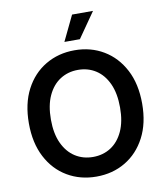

<svg xmlns="http://www.w3.org/2000/svg" viewBox="-100 -1027 963 1120"><g transform="rotate(-10 381.0 -467.0)"><path d="M380.9 10.3Q285.2 10.3 209 -34.7Q132.8 -79.6 89.1 -163.6Q45.4 -247.6 45.4 -363.3Q45.4 -480 89.1 -563.7Q132.8 -647.5 209 -692.6Q285.2 -737.8 380.9 -737.8Q477.1 -737.8 552.7 -692.6Q628.4 -647.5 672.4 -563.7Q716.3 -480 716.3 -363.3Q716.3 -247.1 672.4 -163.3Q628.4 -79.6 552.7 -34.7Q477.1 10.3 380.9 10.3ZM380.9 -106Q440.4 -106 486.6 -135.7Q532.7 -165.5 559.1 -222.9Q585.4 -280.3 585.4 -363.3Q585.4 -446.8 559.1 -504.4Q532.7 -562 486.6 -591.8Q440.4 -621.6 380.9 -621.6Q321.8 -621.6 275.4 -591.8Q229 -562 202.4 -504.4Q175.8 -446.8 175.8 -363.3Q175.8 -280.3 202.4 -222.9Q229 -165.5 275.4 -135.7Q321.8 -106 380.9 -106ZM332 -795.9 403.8 -945.3H527.8L423.8 -795.9Z"/></g></svg>

Font: Inter 20pt SemiBold
Style: Regular
Weight: 600
Version: Version 4.001;git-66647c0bb